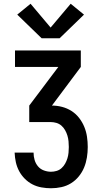

<svg xmlns="http://www.w3.org/2000/svg" viewBox="-20 -789 540 1024"><path d="M252 215Q227 215 201.5 210.5Q176 206 153.5 194.5Q131 183 112.5 164.5Q94 146 82 123.5Q70 101 64.5 76Q59 51 58 25H159Q159 45 164.5 64Q170 83 182.5 98Q195 113 214 120Q233 127 252 127Q267 127 282 122.5Q297 118 308.5 107.5Q320 97 327.5 83.5Q335 70 339.5 55.5Q344 41 345.5 25.5Q347 10 347 -5Q347 -20 345.5 -35.5Q344 -51 339.5 -66Q335 -81 327 -95Q319 -109 307.5 -119Q296 -129 281 -133.5Q266 -138 250 -138H136V-226L291 -432H60V-520H411V-432L257 -226Q284 -226 311 -219Q338 -212 361.5 -197Q385 -182 402 -160Q419 -138 429.5 -112.5Q440 -87 444 -59.5Q448 -32 448 -5Q448 23 443.5 51Q439 79 428.5 104.5Q418 130 400 152Q382 174 358.5 188.5Q335 203 307.5 209Q280 215 252 215ZM298 -585H202L72 -711L143 -769L250 -642L357 -769L428 -711Z"/></svg>

Font: Zed Sans Semibold
Style: Regular
Weight: 600
Designer: Belleve Invis
Foundry: Belleve Invis
Version: Version 1.0.0; ttfautohint (v1.8.4)